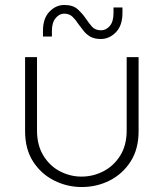

<svg xmlns="http://www.w3.org/2000/svg" viewBox="-20 -740 659 773"><path d="M309 13Q250 13 197.5 -13.5Q145 -40 113 -90Q81 -140 81 -212V-510H129V-215Q129 -155 155 -113Q181 -71 222 -50Q263 -29 308 -29Q355 -29 396.5 -50.5Q438 -72 464 -113.5Q490 -155 490 -215V-510H538V-212Q538 -140 506 -90Q474 -40 422 -13.5Q370 13 309 13ZM386 -583Q360 -583 343.5 -592.5Q327 -602 316 -616.5Q305 -631 295 -644Q285 -660 272 -672.5Q259 -685 238 -685Q219 -685 204 -667Q189 -649 189 -616V-593H153V-616Q153 -666 179 -693Q205 -720 239 -720Q274 -720 293 -702.5Q312 -685 325 -666Q337 -648 350 -633Q363 -618 387 -618Q407 -618 422 -635.5Q437 -653 437 -687V-710H473V-688Q473 -637 446.5 -610Q420 -583 386 -583Z"/></svg>

Font: MuseoModerno Thin ExtraLight
Style: Regular
Weight: 250
Version: Version 1.002